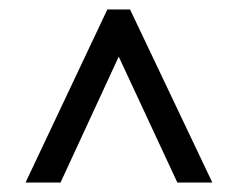

<svg xmlns="http://www.w3.org/2000/svg" viewBox="-20 -720 503 406"><path d="M207 -700H255L429 -334H355L213 -639H249L108 -334H34Z"/></svg>

Font: Pathway Extreme Condensed Medium
Style: Regular
Weight: 500
Width: 3
Version: Version 1.001;gftools[0.9.26]